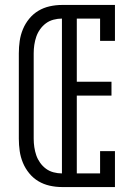

<svg xmlns="http://www.w3.org/2000/svg" viewBox="-20 -755 540 775"><path d="M230 0Q205 0 180.5 -5.5Q156 -11 135 -23.5Q114 -36 98 -55.5Q82 -75 72.5 -98Q63 -121 59.5 -145.5Q56 -170 56 -195V-540Q56 -565 59.5 -589.5Q63 -614 72.5 -637Q82 -660 98 -679.5Q114 -699 135 -711.5Q156 -724 180.5 -729.5Q205 -735 230 -735H444V-590H384V-680H290V-425H430V-369H290V-55H384V-145H444V0ZM230 -55V-680Q213 -680 196 -675.5Q179 -671 165.5 -661Q152 -651 142 -637Q132 -623 126.5 -607Q121 -591 118.5 -574Q116 -557 116 -540V-195Q116 -178 118.5 -161Q121 -144 126.5 -128Q132 -112 142 -98Q152 -84 165.5 -74Q179 -64 196 -59.5Q213 -55 230 -55Z"/></svg>

Font: Iosevka Slab Light
Style: Regular
Weight: 300
Monospace: yes
Designer: Belleve Invis
Foundry: Belleve Invis
Version: Version 11.1.0; ttfautohint (v1.8.3)